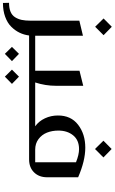

<svg xmlns="http://www.w3.org/2000/svg" viewBox="209 -856 790 1323"><g transform="rotate(90 604.5 -195.0)"><path d="M127.9 -569.8 186 -513.2 127.9 -455.1 70.8 -513.2ZM85.9 -346.2 189.9 -371.1V-42H269Q278.8 -42 278.8 -32.2V-9.8Q278.8 0 269 0H188Q183.6 35.2 168.7 65.9Q153.8 96.7 127.7 123Q101.6 149.4 59.3 164.8Q17.1 180.2 -36.1 180.2L-37.1 138.2Q-0.5 138.2 24.2 127.9Q48.8 117.7 62 96.9Q75.2 76.2 80.6 51Q85.9 25.9 85.9 -8.8Z M511.7 -42H613.8Q623.5 -42 623.5 -32.2V-9.8Q623.5 0 613.8 0H269.5Q259.8 0 259.8 -9.8V-32.2Q259.8 -42 269.5 -42H430.7V-347.2L534.7 -373V-186Q534.7 -111.8 511.7 -42ZM314.5 69.8 364.7 118.2 314.5 167 266.6 118.2ZM471.7 69.8 521.5 118.2 471.7 167 423.3 118.2Z M970.2 -568.8 1028.3 -512.2 970.2 -454.1 913.1 -512.2ZM1165 -337.9V-124Q1165 -68.4 1131.3 -34.2Q1097.7 0 1041.5 0H613.3Q603.5 0 603.5 -9.8V-32.2Q603.5 -42 613.3 -42H813.5Q778.3 -67.4 758.8 -109.1Q739.3 -150.9 739.3 -198.2Q738.8 -288.1 803 -337.6Q867.2 -387.2 961.4 -387.2Q1051.3 -387.2 1165 -337.9ZM975.1 -42H1061.5V-323.2Q1009.3 -344.2 971.2 -344.2Q909.2 -344.2 876.2 -303.7Q843.3 -263.2 843.3 -202.1Q843.3 -158.7 857.4 -123Q871.6 -87.4 902.1 -64.7Q932.6 -42 975.1 -42Z"/></g></svg>

Font: Wesal
Style: Regular
Weight: 400
Designer: Ahmed zaza
Foundry: Ahmed zaza
Version: Version 2.01